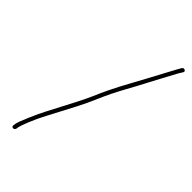

<svg xmlns="http://www.w3.org/2000/svg" viewBox="-224 -745 847 847"><g transform="rotate(45 199.5 -321.5)"><path d="M41.5 38C44.1 38 46.6 37 49 35C51.3 33 52.6 30.7 53.1 28L54.8 17C55.8 11 61.3 -4.6 71.5 -29.9C81.6 -55.1 94.3 -81.8 109.4 -110C118.4 -126.7 128.2 -145.3 138.8 -166C149.4 -186.7 160.6 -208 172.4 -230C184.2 -252 198.3 -281.9 214.5 -319.6C230.8 -357.3 248.8 -394.1 268.6 -430C278.9 -448.7 288.5 -466.3 297.5 -483C306.5 -499.7 314.8 -515.5 322.5 -530.5C330.2 -545.5 337.8 -559.8 345.3 -573.5C352.8 -587.2 359.9 -600.5 366.7 -613.5C373.4 -626.5 380 -638.7 386.4 -650L397.1 -667C400.8 -673 399.6 -677.3 393.7 -680C387.8 -682.7 383 -681 379.4 -675L369.7 -658C363.1 -646 354.8 -630.6 344.8 -611.7C334.8 -592.8 321.5 -568.1 305.1 -537.5C297.1 -522.5 284.3 -499 266.8 -467C249.2 -435 234 -405.7 221 -379C211.6 -359.7 200.9 -336 188.8 -307.9C176.7 -279.8 144.3 -216 91.4 -116.5C82.4 -99.5 71.1 -75.4 57.5 -44.1C43.9 -12.8 36.3 7.6 34.8 17L33.1 28C32.6 30.7 33.3 33 35 35C36.6 37 38.8 38 41.5 38Z"/></g></svg>

Font: Proton
Style: RgCndIt
Weight: 500
Version: Version 1.017